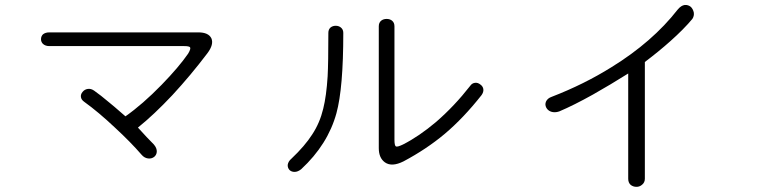

<svg xmlns="http://www.w3.org/2000/svg" viewBox="-20 -761 3040 766"><path d="M176.8 -631.8Q161.1 -631.8 151.4 -624Q143.6 -616.2 143.6 -604.5Q143.6 -593.8 151.4 -585.9Q161.1 -577.1 176.8 -577.1H714.8Q734.4 -577.1 738.3 -572.3Q742.2 -566.4 730.5 -546.9Q693.4 -493.2 625 -422.9Q548.8 -344.7 480.5 -296.9L465.8 -309.6Q433.6 -337.9 414.1 -353.5Q381.8 -380.9 355.5 -399.4Q342.8 -408.2 330.1 -406.2Q317.4 -404.3 309.6 -394.5Q301.8 -385.7 302.7 -375Q303.7 -363.3 316.4 -354.5Q372.1 -314.5 438.5 -252Q501 -194.3 544.9 -143.6Q555.7 -130.9 570.3 -128.9Q584 -127 594.7 -134.8Q604.5 -142.6 605.5 -155.3Q606.4 -169.9 593.8 -184.6Q581.1 -197.3 565.4 -213.9Q546.9 -233.4 530.3 -252Q594.7 -303.7 668 -381.8Q741.2 -460.9 807.6 -548.8Q834 -584 823.2 -608.4Q811.5 -631.8 771.5 -631.8Z M1290 -629.9Q1290 -509.8 1287.1 -456.1Q1282.2 -377.9 1269.5 -327.1Q1255.9 -270.5 1225.6 -224.6Q1196.3 -178.7 1142.6 -127.9Q1129.9 -117.2 1127.9 -103.5Q1127 -91.8 1134.8 -83Q1142.6 -75.2 1155.3 -75.2Q1168 -75.2 1181.6 -85.9Q1288.1 -184.6 1322.3 -309.6Q1349.6 -409.2 1349.6 -629.9Q1349.6 -643.6 1339.8 -651.4Q1331.1 -658.2 1319.3 -658.2Q1307.6 -658.2 1298.8 -651.4Q1290 -643.6 1290 -629.9ZM1491.2 -656.2V-169.9Q1491.2 -130.9 1515.6 -113.3Q1543 -93.8 1589.8 -117.2Q1681.6 -166 1753.9 -226.6Q1829.1 -290 1901.4 -381.8Q1910.2 -394.5 1908.2 -406.2Q1906.2 -417 1896.5 -423.8Q1886.7 -431.6 1876 -430.7Q1863.3 -429.7 1855.5 -418Q1793 -337.9 1719.7 -274.4Q1651.4 -216.8 1587.9 -184.6Q1565.4 -173.8 1559.6 -176.8Q1553.7 -179.7 1553.7 -204.1V-656.2Q1553.7 -670.9 1543.9 -678.7Q1535.2 -685.5 1522.5 -685.5Q1509.8 -685.5 1501 -678.7Q1491.2 -670.9 1491.2 -656.2Z M2181.6 -375Q2164.1 -369.1 2158.2 -355.5Q2153.3 -343.8 2159.2 -332Q2165 -320.3 2178.7 -315.4Q2193.4 -310.5 2210.9 -316.4Q2268.6 -340.8 2345.7 -383.8Q2415 -422.9 2486.3 -467.8V-47.9Q2486.3 -32.2 2496.1 -23.4Q2505.9 -15.6 2519.5 -15.6Q2532.2 -15.6 2542 -24.4Q2552.7 -33.2 2552.7 -47.9V-513.7Q2608.4 -555.7 2654.3 -596.7Q2708 -644.5 2742.2 -685.5Q2750 -697.3 2748 -710.9Q2745.1 -724.6 2736.3 -733.4Q2725.6 -742.2 2711.9 -741.2Q2697.3 -739.3 2683.6 -722.7Q2583 -593.8 2419.9 -493.2Q2310.5 -424.8 2181.6 -375Z"/></svg>

Font: GulimChe
Style: Regular
Weight: 400
Monospace: yes
Version: Version 2.21